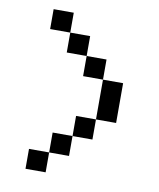

<svg xmlns="http://www.w3.org/2000/svg" viewBox="-77 -754 654 789"><g transform="rotate(10 250.0 -359.0)"><path d="M83 -609.4V-692.4H167V-609.4ZM83 -26.4V-109.4H167V-26.4ZM333 -442.4H250V-526.4H167V-609.4H250V-526.4H333ZM333 -442.4H417V-276.4H333ZM333 -276.4V-192.4H250V-109.4H167V-192.4H250V-276.4Z"/></g></svg>

Font: KH Dot kagurazaka 12
Style: Regular
Weight: 400
Designer: Original version for X68000 by Keitarou Hiraki (http://hp.vector.co.jp/authors/VA000874/) / TrueType conversion by Homem
Version: Version 1.00.20150527